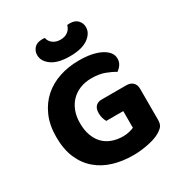

<svg xmlns="http://www.w3.org/2000/svg" viewBox="-197 -974 1053 1125"><g transform="rotate(-30 329.5 -411.0)"><path d="M606 -92Q606 -63 595 -49Q584 -35 560 -21Q546 -13 526 -6Q506 1 481.5 6Q457 11 430.5 14Q404 17 378 17Q306 17 244.5 -1.5Q183 -20 137 -59Q91 -98 65 -158Q39 -218 39 -302Q39 -381 65.5 -441.5Q92 -502 137.5 -542.5Q183 -583 244.5 -603.5Q306 -624 377 -624Q470 -624 525 -595Q580 -566 580 -521Q580 -498 568 -480.5Q556 -463 540 -453Q515 -469 477.5 -483Q440 -497 389 -497Q347 -497 312.5 -483.5Q278 -470 253 -445Q228 -420 214 -384Q200 -348 200 -303Q200 -254 213.5 -217.5Q227 -181 251 -157Q275 -133 308.5 -121Q342 -109 381 -109Q405 -109 424.5 -114Q444 -119 455 -124V-237H340Q334 -247 329 -263Q324 -279 324 -297Q324 -329 339 -344Q354 -359 378 -359H546Q574 -359 590 -343.5Q606 -328 606 -300ZM347 -783Q378 -783 397.5 -798.5Q417 -814 423 -838Q428 -839 432 -839Q436 -839 441 -839Q476 -839 494 -819Q512 -799 512 -773Q512 -731 469.5 -701Q427 -671 347 -671Q266 -671 224 -701Q182 -731 182 -773Q182 -799 199.5 -819Q217 -839 253 -839Q258 -839 262 -839Q266 -839 271 -838Q276 -814 296 -798.5Q316 -783 347 -783Z"/></g></svg>

Font: Baloo Thambi 2
Style: Bold
Weight: 700
Designer: Aadarsh Rajan and Ek Type
Foundry: Ek Type
Version: Version 1.640;hotconv 1.0.111;makeotfexe 2.5.65597; ttfautoh